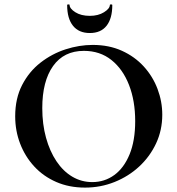

<svg xmlns="http://www.w3.org/2000/svg" viewBox="-20 -840 806 872"><path d="M366 12Q294 12 235.5 -13.5Q177 -39 135.5 -84Q94 -129 71.5 -187.5Q49 -246 49 -312Q49 -393 80.5 -454Q112 -515 164 -555.5Q216 -596 278 -616Q340 -636 401 -636Q475 -636 533.5 -609.5Q592 -583 633 -538Q674 -493 695.5 -436Q717 -379 717 -319Q717 -249 689 -189Q661 -129 612.5 -84Q564 -39 500.5 -13.5Q437 12 366 12ZM399 -13Q455 -13 499 -45Q543 -77 568.5 -139Q594 -201 594 -290Q594 -382 566 -454Q538 -526 486 -567.5Q434 -609 361 -609Q270 -609 221 -540Q172 -471 172 -349Q172 -276 189 -214.5Q206 -153 236.5 -107.5Q267 -62 308.5 -37.5Q350 -13 399 -13ZM388 -690Q338 -690 311.5 -723Q285 -756 285 -817Q285 -820 290.5 -820Q296 -820 296 -818Q296 -801 322 -784.5Q348 -768 388 -768Q426 -768 452.5 -784.5Q479 -801 479 -818Q479 -820 484.5 -820Q490 -820 490 -817Q490 -756 464 -723Q438 -690 388 -690Z"/></svg>

Font: Cormorant Infant Light
Style: Bold
Weight: 700
Version: Version 4.001